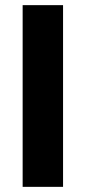

<svg xmlns="http://www.w3.org/2000/svg" viewBox="-20 -726 333 746"><path d="M68 0V-706H225V0Z"/></svg>

Font: Outfit Thin
Style: Bold
Weight: 700
Version: Version 1.100;gftools[0.9.27]